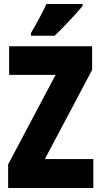

<svg xmlns="http://www.w3.org/2000/svg" viewBox="-20 -947 511 967"><path d="M396 -917V-927H214C193 -883 168 -834 136 -781V-767H255C305 -814 368 -883 396 -917ZM450 0V-146H206L444 -595V-714H26V-570H260L21 -119V0Z"/></svg>

Font: Noto Sans Gujarati ExtraCondensed Black
Style: Regular
Weight: 900
Width: 2
Designer: Jelle Bosma - Monotype Design Team, Universal Thirst
Foundry: Monotype Imaging Inc.
Version: Version 2.106